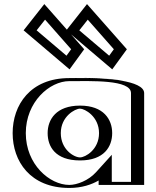

<svg xmlns="http://www.w3.org/2000/svg" viewBox="-20 -914 773 949"><path d="M255.5 -256C255.5 -327 308.5 -377 375.5 -377C441.5 -377 494.5 -327 494.5 -256C494.5 -186 444.5 -136 375.5 -136C303.5 -136 255.5 -186 255.5 -256ZM667.5 -454V0H492.5V-58C454.5 -16 392.5 15 322.5 15C172.5 15 67.5 -106 67.5 -256C67.5 -406 172.5 -528 322.5 -528C391.5 -528 667 -541 667.5 -454ZM584.5 -671 411.5 -867 329.5 -763 528.5 -594ZM373.5 -671 200.5 -867 118.5 -763 317.5 -594ZM240.5 -256C240.5 -178.3 295.5 -121 375.5 -121C452.5 -121 509.5 -178.1 509.5 -256C509.5 -335.1 449.5 -392 375.5 -392C300.6 -392 240.5 -335.2 240.5 -256ZM652.5 -454C652.2 -501.6 497.2 -514.3 382.4 -513.6C357.2 -513.5 336.2 -513 322.5 -513C181.7 -513 82.5 -399 82.5 -256C82.5 -113 181.6 0 322.5 0C388.1 0 446.2 -29.2 481.4 -68.1L507.5 -96.9V-15H652.5ZM565.3 -670.1 412.1 -843.6 350.2 -765.1 525.9 -615.9ZM354.3 -670.1 314.9 -615.9 139.2 -765.1 201.1 -843.6ZM240.5 -256C240.5 -335.2 300.6 -392 375.5 -392C449.5 -392 509.5 -335.1 509.5 -256C509.5 -178.1 452.5 -121 375.5 -121C295.5 -121 240.5 -178.3 240.5 -256ZM652.5 -454V-15H507.5V-96.9L481.4 -68.1C446.2 -29.2 388.1 0 322.5 0C181.6 0 82.5 -113 82.5 -256C82.5 -399 181.7 -513 322.5 -513C336.2 -513 357.2 -513.5 382.4 -513.6C497.2 -514.3 652.2 -501.6 652.5 -454ZM565.3 -670.1 525.9 -615.9 350.2 -765.1 412.1 -843.6ZM354.3 -670.1 201.1 -843.6 139.2 -765.1 314.9 -615.9ZM255.5 -256C255.5 -186.1 303.6 -136 375.5 -136C444.4 -136 494.5 -186.1 494.5 -256C494.5 -327 441.5 -377 375.5 -377C308.5 -377 255.5 -327 255.5 -256ZM322.5 -528C172.5 -528 67.5 -406 67.5 -256C67.5 -106 172.5 15 322.5 15C392.5 15 454.5 -16 492.5 -58V0H667.5V-454C667 -537.6 432.6 -528 322.5 -528ZM584.5 -671 528.5 -594 329.5 -763 411.5 -867ZM373.5 -671 317.5 -594 118.5 -763 200.5 -867ZM215.5 -256C215.5 -189.6 253.4 -121 375.5 -121C494.9 -121 534.5 -189.6 534.5 -256C534.5 -323.6 492.2 -392 375.5 -392C258 -392 215.5 -323.6 215.5 -256ZM627.5 -454V-15H532.5V-148.9L454.6 -62.8C416.9 -21.2 360 0 322.5 0C225.1 0 107.5 -101.7 107.5 -256C107.5 -410.3 225.2 -513 322.5 -513C430.8 -513 627.1 -521.2 627.5 -454ZM542.7 -670.6 519.6 -638.7 372 -764 413.7 -816.8ZM331.7 -670.6 308.6 -638.7 161 -764 202.7 -816.8ZM280.5 -256C280.5 -338.6 351.1 -377 375.5 -377C398.7 -377 469.5 -338.6 469.5 -256C469.5 -174.6 401.9 -136 375.5 -136C345.9 -136 280.5 -174.7 280.5 -256ZM692.5 -454C692.1 -517.8 493.3 -529.3 381.7 -528.6C355.6 -528.5 333.9 -528 322.5 -528C129.1 -528 42.5 -394.7 42.5 -256C42.5 -117.3 129.1 15 322.5 15C385.4 15 433.9 -2.3 467.5 -21.9V0H692.5ZM607.1 -670.5 410 -893.8 307.7 -764 534.8 -571.2ZM396.1 -670.5 199 -893.8 96.7 -764 323.8 -571.2Z"/></svg>

Font: Hussar Outliner
Style: Regular
Weight: 700
Foundry: Cannot Into Space Fonts
Version: Version 0.92